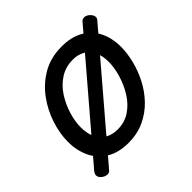

<svg xmlns="http://www.w3.org/2000/svg" viewBox="-152 -690 894 894"><g transform="rotate(-45 294.5 -243.5)"><path d="M247 19Q184 19 140 -7Q96 -33 73.5 -79.5Q51 -126 51 -184Q51 -238 70 -296.5Q89 -355 126 -405.5Q163 -456 217.5 -487.5Q272 -519 345 -519Q407 -519 450.5 -494.5Q494 -470 516.5 -425.5Q539 -381 539 -322Q539 -281 527.5 -234.5Q516 -188 493 -143Q470 -98 435 -61.5Q400 -25 353 -3Q306 19 247 19ZM256 -61Q303 -61 339 -85.5Q375 -110 399 -149Q423 -188 436 -231.5Q449 -275 449 -313Q449 -354 435.5 -382Q422 -410 397 -424.5Q372 -439 338 -439Q290 -439 253 -415Q216 -391 191.5 -352.5Q167 -314 154 -271Q141 -228 141 -190Q141 -149 155 -120Q169 -91 195 -76Q221 -61 256 -61ZM93 45Q85 55 71.5 53.5Q58 52 47 43Q36 35 33.5 23.5Q31 12 41 -1L495 -532Q502 -541 514.5 -541Q527 -541 540 -530Q550 -521 553.5 -509.5Q557 -498 549 -489Z"/></g></svg>

Font: Playwrite TZ
Style: Regular
Weight: 400
Designer: Veronika Burian, José Scaglione
Foundry: TypeTogether
Version: Version 1.002